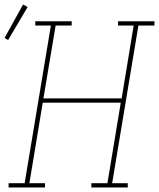

<svg xmlns="http://www.w3.org/2000/svg" viewBox="-56 -829 703 849"><path d="M-18 0V-19H53L169 -716H100V-735H261V-716H190L136 -394H482L535 -716H466V-735H627V-716H556L440 -19H509V0H348V-19H419L478 -375H133L74 -19H143V0ZM-20 -652 -36 -661 46 -809 66 -798Z"/></svg>

Font: Iosevka Curly Slab ThEx
Style: Italic
Weight: 100
Width: 7
Italic angle: -9°
Monospace: yes
Designer: Belleve Invis
Foundry: Belleve Invis
Version: Version 11.1.0; ttfautohint (v1.8.3)